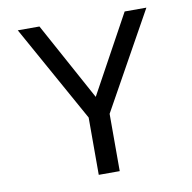

<svg xmlns="http://www.w3.org/2000/svg" viewBox="-75 -733 806 808"><g transform="rotate(-10 327.5 -329.0)"><path d="M372.4 0V-244.9L602.4 -658.1H509.5L327.3 -325.3L145.4 -658.1H52.8L282.8 -244.9V0Z"/></g></svg>

Font: Arad-FD-VF Thin
Style: Regular
Weight: 100
Designer: Mohammad Darvishi
Version: Version 1.010;September 21, 2024;FontCreator 15.0.0.2992 64-